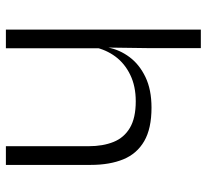

<svg xmlns="http://www.w3.org/2000/svg" viewBox="-45 -657 702 652"><g transform="rotate(90 306.0 -331.0)"><path d="M476.5 0V-281Q476.5 -329.5 462 -365.5Q447.5 -401.5 414 -421.2Q380.5 -441 324 -441Q272.5 -441 234 -422.2Q195.5 -403.5 172 -371.8Q148.5 -340 140 -299.5L126 -347.5H141.5Q149 -386.5 174 -420Q199 -453.5 241.8 -474Q284.5 -494.5 345.5 -494.5Q416.5 -494.5 459.2 -469.8Q502 -445 521 -398.8Q540 -352.5 540 -288V0ZM80.5 0V-662H143.5V-490L141.5 -343L144 -337.5V0Z"/></g></svg>

Font: Anek Gujarati SemiExpanded Light
Style: Regular
Weight: 300
Width: 6
Designer: Mrunmayee Ghaisas (Gujarati), Yesha Goshar (Latin)
Foundry: Ek Type
Version: Version 1.003